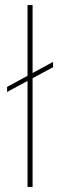

<svg xmlns="http://www.w3.org/2000/svg" viewBox="-20 -740 238 760"><path d="M8 -376V-396L190 -495V-474ZM89 0V-720H109V0Z"/></svg>

Font: DM Sans 12pt Thin
Style: Regular
Weight: 250
Version: Version 4.004;gftools[0.9.30]